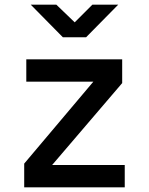

<svg xmlns="http://www.w3.org/2000/svg" viewBox="-20 -805 640 825"><path d="M84 0V-102L381 -454H93V-550H505V-448L204 -96H516V0ZM250 -645 112 -785H222L301 -709L377 -785H488L350 -645Z"/></svg>

Font: JetBrains Mono NL SemiBold
Style: Regular
Weight: 600
Designer: Philipp Nurullin, Konstantin Bulenkov
Foundry: JetBrains
Version: Version 2.304; ttfautohint (v1.8.4.7-5d5b)